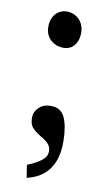

<svg xmlns="http://www.w3.org/2000/svg" viewBox="-78 -535 410 734"><g transform="rotate(10 127.0 -168.5)"><path d="M146 49Q148 32 139 19Q130 6 105 -8Q80 -23 70 -36Q60 -49 60 -72Q60 -95 77.5 -112Q95 -129 124 -129Q162 -129 177.5 -97Q193 -65 194 -6Q195 39 182.5 72.5Q170 106 144.5 127.5Q119 149 80 158L72 109Q107 95 126 80Q145 65 146 49ZM61 -425Q61 -446 68.5 -461.5Q76 -477 90 -486Q104 -495 121 -495Q141 -495 156.5 -485.5Q172 -476 180.5 -460Q189 -444 189 -425Q189 -403 181.5 -387.5Q174 -372 161.5 -364Q149 -356 132 -356Q111 -356 94.5 -365.5Q78 -375 69.5 -390.5Q61 -406 61 -425Z"/></g></svg>

Font: TMT Limkin
Style: Regular
Weight: 400
Designer: Gabriel Drozdov
Version: Version 1.000;Glyphs 3.1.2 (3151)